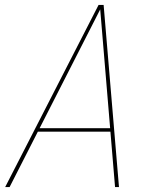

<svg xmlns="http://www.w3.org/2000/svg" viewBox="-20 -761 618 781"><path d="M1 0 381 -741H401.5L464 0H448L387.5 -724.5H388.5L19 0ZM128 -225.5 131 -239.5H439.5L436.5 -225.5Z"/></svg>

Font: Epilogue Thin
Style: Italic
Weight: 250
Italic angle: -12°
Designer: Tyler Finck
Foundry: Etcetera Type Co
Version: Version 2.112